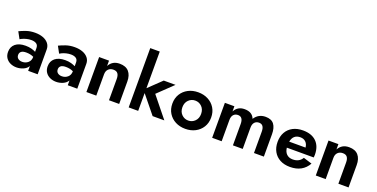

<svg xmlns="http://www.w3.org/2000/svg" viewBox="-21 -1572 4661 2373"><g transform="rotate(20 2309.0 -385.0)"><path d="M106 -330 58 -418Q94 -436 146 -454Q198 -472 262 -472Q321 -472 366.5 -455Q412 -438 438.5 -405Q465 -372 465 -326V0H340V-63Q319 -27 276.5 -8.5Q234 10 188 10Q144 10 107 -7Q70 -24 48 -56.5Q26 -89 26 -136Q26 -203 73 -242Q120 -281 206 -281Q250 -281 284 -271.5Q318 -262 340 -250V-299Q340 -337 315 -354Q290 -371 248 -371Q216 -371 187 -363.5Q158 -356 136.5 -346.5Q115 -337 106 -330ZM156 -143Q156 -112 177.5 -95.5Q199 -79 232 -79Q276 -79 308 -106.5Q340 -134 340 -184Q296 -205 242 -205Q197 -205 176.5 -188.5Q156 -172 156 -143Z M627 -330 579 -418Q615 -436 667 -454Q719 -472 783 -472Q842 -472 887.5 -455Q933 -438 959.5 -405Q986 -372 986 -326V0H861V-63Q840 -27 797.5 -8.5Q755 10 709 10Q665 10 628 -7Q591 -24 569 -56.5Q547 -89 547 -136Q547 -203 594 -242Q641 -281 727 -281Q771 -281 805 -271.5Q839 -262 861 -250V-299Q861 -337 836 -354Q811 -371 769 -371Q737 -371 708 -363.5Q679 -356 657.5 -346.5Q636 -337 627 -330ZM677 -143Q677 -112 698.5 -95.5Q720 -79 753 -79Q797 -79 829 -106.5Q861 -134 861 -184Q817 -205 763 -205Q718 -205 697.5 -188.5Q677 -172 677 -143Z M1403 -280Q1403 -326 1385 -350Q1367 -374 1327 -374Q1286 -374 1261 -349Q1236 -324 1236 -280V0H1106V-460H1236V-390Q1257 -429 1291.5 -449.5Q1326 -470 1375 -470Q1456 -470 1496.5 -423.5Q1537 -377 1537 -294V0H1403Z M1956 -460H2111L1913 -270L2131 0H1977L1787 -234V0H1662V-780H1787V-298Z M2153 -230Q2153 -302 2186.5 -356Q2220 -410 2277.5 -440Q2335 -470 2408 -470Q2481 -470 2538.5 -440Q2596 -410 2629.5 -356Q2663 -302 2663 -230Q2663 -158 2629.5 -104Q2596 -50 2538.5 -20Q2481 10 2408 10Q2335 10 2277.5 -20Q2220 -50 2186.5 -104Q2153 -158 2153 -230ZM2285 -230Q2285 -171 2321 -135Q2357 -99 2408 -99Q2459 -99 2495 -135Q2531 -171 2531 -230Q2531 -289 2495 -325Q2459 -361 2408 -361Q2357 -361 2321 -325Q2285 -289 2285 -230Z M3440 -294V0H3310V-280Q3310 -374 3242 -374Q3206 -374 3184 -350Q3162 -326 3162 -280V0H3033V-280Q3033 -374 2965 -374Q2929 -374 2907 -350Q2885 -326 2885 -280V0H2760V-460H2885V-392Q2905 -430 2938 -450Q2971 -470 3017 -470Q3119 -470 3149 -391Q3200 -470 3294 -470Q3371 -470 3405.5 -424Q3440 -378 3440 -294Z M3785 10Q3709 10 3653.5 -19.5Q3598 -49 3567.5 -103Q3537 -157 3537 -230Q3537 -303 3567.5 -357Q3598 -411 3654 -440.5Q3710 -470 3786 -470Q3900 -470 3962.5 -408.5Q4025 -347 4025 -236Q4025 -213 4023 -201H3669Q3675 -147 3705.5 -118Q3736 -89 3786 -89Q3871 -89 3910 -155L4023 -120Q3950 10 3785 10ZM3784 -379Q3690 -379 3671 -281H3886Q3882 -326 3855 -352.5Q3828 -379 3784 -379Z M4420 -280Q4420 -326 4402 -350Q4384 -374 4344 -374Q4303 -374 4278 -349Q4253 -324 4253 -280V0H4123V-460H4253V-390Q4274 -429 4308.5 -449.5Q4343 -470 4392 -470Q4473 -470 4513.5 -423.5Q4554 -377 4554 -294V0H4420Z"/></g></svg>

Font: Jost* Semi
Style: Regular
Weight: 600
Version: Version 3.7